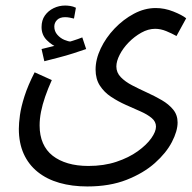

<svg xmlns="http://www.w3.org/2000/svg" viewBox="-20 -443 692 693"><path d="M48 22Q48 2 52 -27.5Q56 -57 68.5 -96Q81 -135 105 -182L167 -154Q153 -123 143 -94Q133 -65 128 -39.5Q123 -14 123 10Q123 46 135 73.5Q147 101 170 119Q193 137 225.5 146.5Q258 156 299 156Q355 156 400 141Q445 126 477 103Q509 80 526 56Q543 32 543 14Q543 -4 527.5 -17Q512 -30 487 -41Q462 -52 434 -64.5Q406 -77 381 -93.5Q356 -110 340.5 -134Q325 -158 325 -192Q325 -229 343.5 -268Q362 -307 393.5 -340Q425 -373 463.5 -393.5Q502 -414 542 -414Q574 -414 605.5 -401.5Q637 -389 652 -377L617 -313Q601 -322 580.5 -330.5Q560 -339 540 -339Q515 -339 490 -325Q465 -311 444.5 -290Q424 -269 412 -245.5Q400 -222 400 -203Q400 -181 416 -164.5Q432 -148 457 -135Q482 -122 510.5 -109Q539 -96 564 -81.5Q589 -67 605 -47.5Q621 -28 621 -1Q621 30 600.5 69.5Q580 109 539 145.5Q498 182 437 206Q376 230 295 230Q240 230 194.5 217Q149 204 116 177.5Q83 151 65.5 112Q48 73 48 22ZM140 -222 130 -266Q151 -271 164.5 -274.5Q178 -278 195 -282L190 -271Q168 -279 149 -298Q130 -317 130 -345Q130 -370 142 -387Q154 -404 173.5 -413.5Q193 -423 215 -423Q223 -423 233.5 -421.5Q244 -420 254 -415L247 -376Q239 -378 231 -379.5Q223 -381 215 -381Q196 -381 186 -371Q176 -361 176 -347Q176 -330 187 -317.5Q198 -305 212.5 -299Q227 -293 236 -293L201 -284Q224 -290 243 -296Q262 -302 277 -308L291 -266Q271 -259 244.5 -250.5Q218 -242 190.5 -235Q163 -228 140 -222Z"/></svg>

Font: Noto Sans Arabic ExtraCondensed
Style: Regular
Weight: 400
Width: 2
Designer: Monotype Design Team, Nadine Chahine, Nizar Qandah and Khaled Hosny
Foundry: Monotype Imaging Inc.
Version: Version 2.012